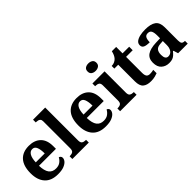

<svg xmlns="http://www.w3.org/2000/svg" viewBox="114 -1693 2625 2625"><g transform="rotate(-45 1426.5 -380.0)"><path d="M306 10Q178 10 112.5 -62.5Q47 -135 47 -265Q47 -406 111.5 -477.5Q176 -549 295 -549Q404 -549 466.5 -488Q529 -427 529 -308V-257H201Q204 -157 238.5 -111Q273 -65 341 -65Q392 -65 425 -89.5Q458 -114 475 -148Q489 -144 499 -132.5Q509 -121 509 -104Q509 -78 488 -52Q467 -26 422.5 -8Q378 10 306 10ZM376 -321Q376 -397 358 -440.5Q340 -484 297 -484Q255 -484 230.5 -442.5Q206 -401 203 -321Z M589 0V-53H601Q631 -53 651.5 -67Q672 -81 672 -124V-646Q672 -673 660 -686Q648 -699 631.5 -703Q615 -707 601 -707H589V-760H824V-124Q824 -81 844.5 -67Q865 -53 895 -53H907V0Z M1230 10Q1102 10 1036.5 -62.5Q971 -135 971 -265Q971 -406 1035.5 -477.5Q1100 -549 1219 -549Q1328 -549 1390.5 -488Q1453 -427 1453 -308V-257H1125Q1128 -157 1162.5 -111Q1197 -65 1265 -65Q1316 -65 1349 -89.5Q1382 -114 1399 -148Q1413 -144 1423 -132.5Q1433 -121 1433 -104Q1433 -78 1412 -52Q1391 -26 1346.5 -8Q1302 10 1230 10ZM1300 -321Q1300 -397 1282 -440.5Q1264 -484 1221 -484Q1179 -484 1154.5 -442.5Q1130 -401 1127 -321Z M1667 -626Q1631 -626 1606.5 -643.5Q1582 -661 1582 -698Q1582 -736 1606.5 -753Q1631 -770 1667 -770Q1702 -770 1727.5 -753Q1753 -736 1753 -698Q1753 -661 1727.5 -643.5Q1702 -626 1667 -626ZM1513 0V-53H1525Q1555 -53 1575.5 -67Q1596 -81 1596 -124V-416Q1596 -456 1575.5 -469.5Q1555 -483 1525 -483H1513V-536H1748V-124Q1748 -81 1768.5 -67Q1789 -53 1819 -53H1831V0Z M2102 10Q2025 10 1984.5 -25Q1944 -60 1944 -148V-468H1869V-519Q1901 -519 1926.5 -531.5Q1952 -544 1967 -561Q1998 -594 2013 -660H2096V-536H2224V-468H2096V-158Q2096 -113 2111.5 -92Q2127 -71 2162 -71Q2182 -71 2200 -73.5Q2218 -76 2233 -80V-15Q2217 -8 2182.5 1Q2148 10 2102 10Z M2455 10Q2389 10 2343.5 -30Q2298 -70 2298 -153Q2298 -234 2353.5 -273Q2409 -312 2522 -316L2604 -319V-374Q2604 -429 2589.5 -458.5Q2575 -488 2534 -488Q2496 -488 2481 -459.5Q2466 -431 2466 -380Q2402 -380 2371 -395Q2340 -410 2340 -447Q2340 -484 2368 -506Q2396 -528 2442.5 -538.5Q2489 -549 2546 -549Q2651 -549 2703.5 -511Q2756 -473 2756 -379V-124Q2756 -83 2769.5 -68Q2783 -53 2816 -53H2820V0H2634L2613 -69H2604Q2582 -42 2562 -24.5Q2542 -7 2517.5 1.5Q2493 10 2455 10ZM2510 -63Q2553 -63 2578.5 -97.5Q2604 -132 2604 -191V-266L2559 -263Q2499 -260 2476 -231.5Q2453 -203 2453 -149Q2453 -63 2510 -63Z"/></g></svg>

Font: Noto Serif Myanmar
Style: Bold
Weight: 700
Designer: Ben Mitchell and the Monotype Design Team
Foundry: Monotype Imaging Inc.
Version: Version 2.106; ttfautohint (v1.8.4.7-5d5b)